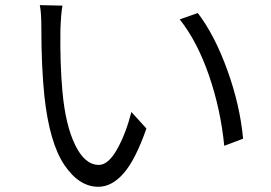

<svg xmlns="http://www.w3.org/2000/svg" viewBox="-20 -715 1040 737"><path d="M132.8 -695.3 219.7 -693.4Q213.9 -661.1 211.9 -600.6Q210 -468.8 219.7 -363.3Q231.4 -234.4 268.6 -158.2Q305.7 -82 359.4 -82Q395.5 -82 429.2 -141.6Q462.9 -201.2 484.4 -285.2L542 -221.7Q500 -101.6 454.6 -49.8Q409.2 2 357.4 2Q283.2 2 226.6 -82.5Q169.9 -167 150.4 -345.7Q138.7 -459 138.7 -609.4Q138.7 -668 132.8 -695.3ZM669.9 -640.6 739.3 -665Q804.7 -579.1 853 -444.8Q901.4 -310.5 913.1 -182.6L840.8 -155.3Q827.1 -294.9 782.2 -425.3Q737.3 -555.7 669.9 -640.6Z"/></svg>

Font: Gen Shin Gothic Normal
Style: Regular
Weight: 300
Designer: [Source Han Sans]
Ryoko NISHIZUKA  (kana & ideographs); Paul D. Hunt (Latin, Greek & Cyrillic); Wenlong ZHANG  (bopomofo
Version: Version 1.002.20150607